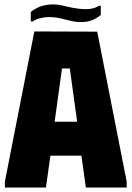

<svg xmlns="http://www.w3.org/2000/svg" viewBox="-20 -841 591 861"><path d="M2 0V-27L134 -700L416 -699L548 -27V0H365L345 -143H206L186 0ZM225 -295H326L293 -534H258ZM275 -753Q220 -768 183 -763.5Q146 -759 127 -745H118V-787Q129 -797 149 -807Q169 -817 201 -820.5Q233 -824 278 -812Q333 -799 368.5 -800Q404 -801 423 -815H432V-774Q421 -764 401.5 -754Q382 -744 351.5 -742Q321 -740 275 -753Z"/></svg>

Font: Phudu Light ExtraBold
Style: Regular
Weight: 800
Version: Version 1.005;gftools[0.9.23]